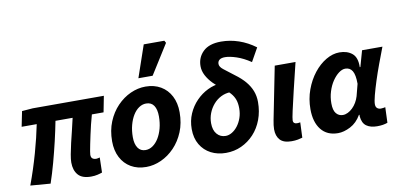

<svg xmlns="http://www.w3.org/2000/svg" viewBox="-73 -1015 2620 1259"><g transform="rotate(-10 1236.5 -385.5)"><path d="M444.3 11.3Q384.3 11.3 357.9 -19.5Q331.4 -50.3 331.4 -102.4Q331.4 -122.6 337.4 -155.6Q343.5 -188.7 352.8 -228.9Q362.2 -269.1 372.6 -310.6Q383 -352.2 391 -389.4H276.9Q265 -327.9 249 -259.2Q232.9 -190.6 214.1 -121.3Q195.2 -52 174 10.6L40.6 0Q78.2 -101.7 106.7 -203.2Q135.1 -304.7 152 -389.4H51.6L72.1 -490.5L144.4 -496.1H617.8L597 -389.4H519.2Q510.5 -358.9 502.2 -325.2Q493.9 -291.6 487 -258.7Q480 -225.8 474.4 -198.6Q468.8 -171.3 465.8 -153.3Q462.9 -135.3 462.9 -130.3Q462.9 -112.6 472.3 -105.3Q481.7 -97.9 498.1 -97.9Q503.1 -97.9 508.4 -99.4Q513.8 -100.9 521.1 -102.3L518.5 -2.5Q505.9 2.2 486.9 6.7Q467.8 11.3 444.3 11.3Z M811.1 12Q753.2 12 710.1 -13.3Q666.9 -38.6 643.1 -84.7Q619.2 -130.8 619.2 -192.5Q619.2 -264.4 643 -322.2Q666.8 -380.1 706.8 -421.7Q746.9 -463.4 796.2 -485.8Q845.6 -508.1 896.5 -508.1Q954.4 -508.1 997.6 -482.8Q1040.7 -457.5 1064.6 -411.4Q1088.4 -365.3 1088.4 -303.6Q1088.4 -231.7 1064.6 -173.9Q1040.8 -116.1 1000.8 -74.4Q960.8 -32.7 911.5 -10.4Q862.2 12 811.1 12ZM826.3 -98Q851.5 -98 873.9 -113.5Q896.3 -129 913.3 -156.5Q930.3 -184 940.2 -221Q950 -258 950 -300.9Q950 -346.9 933 -372.5Q916 -398.1 881.4 -398.1Q856.2 -398.1 833.8 -383Q811.3 -367.9 794.3 -340.4Q777.3 -313 767.5 -276Q757.6 -239 757.6 -195.2Q757.6 -150.3 775.1 -124.2Q792.5 -98 826.3 -98ZM860.8 -569.9 933.9 -782.7H1071L1079.6 -767.2L955.6 -569.9Z M1342.5 12Q1286.8 12 1242.8 -10.8Q1198.8 -33.6 1173 -76.9Q1147.2 -120.1 1147.2 -180.9Q1147.2 -235.9 1167.5 -282.4Q1187.7 -328.8 1222 -364.1Q1256.4 -399.5 1298.9 -420.1Q1341.4 -440.7 1385.2 -443.4L1438 -375.3Q1404.8 -374.3 1375.8 -359.6Q1346.7 -344.9 1324.9 -319.5Q1303.2 -294.2 1291.1 -262.7Q1279 -231.3 1279 -196.8Q1279 -150.1 1301.5 -124.1Q1323.9 -98 1359.4 -98Q1380.6 -98 1401.7 -110.6Q1422.7 -123.1 1439.8 -145.3Q1456.9 -167.6 1467.3 -197.2Q1477.7 -226.8 1477.7 -261Q1477.7 -294.9 1469 -319Q1460.4 -343.1 1441.7 -364.2Q1423.1 -385.2 1391.4 -407.4Q1360.3 -430.7 1333.8 -457.8Q1307.4 -484.9 1291.5 -515.1Q1275.7 -545.4 1275.7 -577Q1275.7 -635 1316 -673.8Q1356.2 -712.6 1435.6 -712.6Q1495.5 -712.6 1553.3 -692.8Q1611.1 -672.9 1663.1 -634.2L1612.9 -545Q1564.7 -577.5 1519.5 -592.5Q1474.2 -607.5 1443.5 -607.5Q1418.6 -607.5 1406.4 -597.7Q1394.3 -588 1394.3 -570.8Q1394.3 -551.4 1419.2 -532.2Q1444 -513 1487.3 -479.8Q1527.8 -450.2 1553.8 -419.4Q1579.8 -388.6 1593 -354.5Q1606.2 -320.4 1606.2 -280.4Q1606.2 -217.4 1586 -163.6Q1565.8 -109.8 1529.4 -70.7Q1493.1 -31.7 1445.5 -9.9Q1398 12 1342.5 12Z M1779.1 11.3Q1726.2 11.3 1702.5 -14.6Q1678.8 -40.5 1678.8 -85.7Q1678.8 -98.9 1680.7 -113.3Q1682.6 -127.7 1686.1 -146.3L1755.6 -496.1H1894Q1869 -393.8 1849.8 -313.7Q1830.5 -233.6 1819.8 -184Q1809 -134.5 1809 -122.6Q1809 -109 1816.3 -103.9Q1823.6 -98.7 1833.1 -98.7Q1837.7 -98.7 1843.7 -99.2Q1849.6 -99.7 1855.8 -101.1L1851.6 0.4Q1839.6 4.2 1821.2 7.7Q1802.7 11.3 1779.1 11.3Z M2088.6 12Q2015.5 12 1976 -37.9Q1936.5 -87.8 1936.5 -174Q1936.5 -242.2 1958.7 -302.8Q1980.9 -363.3 2017.2 -409.4Q2053.6 -455.5 2098.3 -481.8Q2142.9 -508.1 2187.9 -508.1Q2239.2 -508.1 2271.9 -481.3Q2304.7 -454.4 2303 -389.6H2307L2337.1 -496.1H2472.7Q2453.2 -445.2 2432.6 -390Q2412 -334.7 2395.5 -283.2Q2379 -231.6 2368.6 -191.8Q2358.2 -152 2358.2 -132.9Q2358.2 -114.7 2368 -106.4Q2377.8 -98 2392.4 -98Q2402.5 -98 2409.2 -99.5Q2415.8 -101 2422.1 -102L2418.2 1.1Q2403.6 6.5 2386.5 9.3Q2369.4 12 2348.5 12Q2304.2 12 2277.4 -7.2Q2250.6 -26.4 2246.5 -72.4Q2246.5 -74 2246.8 -76.7Q2247 -79.4 2247.2 -82.2H2243.2Q2215 -33.2 2171.2 -10.6Q2127.4 12 2088.6 12ZM2140.1 -99.7Q2156.9 -99.7 2173.6 -108Q2190.2 -116.2 2205.1 -130.6Q2220 -145 2231.5 -164.4Q2242.9 -183.8 2249.3 -205.3L2269.8 -284.7Q2269.8 -344.2 2254.1 -370.3Q2238.4 -396.4 2207.4 -396.4Q2186.3 -396.4 2163.5 -379.4Q2140.7 -362.3 2121.2 -333.3Q2101.7 -304.3 2090 -266.7Q2078.2 -229.2 2078.2 -188.3Q2078.2 -141.5 2095.6 -120.6Q2113 -99.7 2140.1 -99.7Z"/></g></svg>

Font: Source Sans 3 VF
Style: Italic
Weight: 200
Italic angle: -11°
Designer: Paul D. Hunt
Foundry: Adobe Systems Incorporated
Version: Version 3.042;hotconv 1.0.118;makeotfexe 2.5.65603